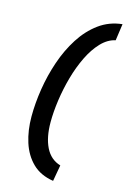

<svg xmlns="http://www.w3.org/2000/svg" viewBox="-143 -815 726 1100"><g transform="rotate(15 220.5 -265.0)"><path d="M74 -105Q74 -183 87.5 -268.5Q101 -354 129 -436Q157 -518 200.5 -586Q244 -654 304 -698Q364 -742 441 -750L427 -651Q381 -641 343 -601Q305 -561 276 -501.5Q247 -442 227.5 -372.5Q208 -303 198 -232.5Q188 -162 188 -101Q188 -12 217 47Q246 106 306 124L289 220Q212 208 165 162Q118 116 96 47Q74 -22 74 -105Z"/></g></svg>

Font: Georama Extended SemiBold
Style: Italic
Weight: 600
Width: 7
Italic angle: -9°
Designer: Jean-Baptiste Levee
Foundry: Production Type
Version: Version 1.000